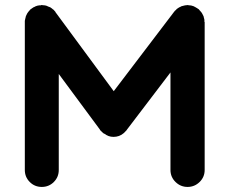

<svg xmlns="http://www.w3.org/2000/svg" viewBox="-20 -738 906 758"><path d="M787 -653V-652L788 -651V-67Q788 -39 768 -19.5Q748 0 720.5 0Q693 0 673 -19.5Q653 -39 653 -67V-452L481 -226Q481 -225 478 -222L477 -221Q461 -202 439 -198.5Q417 -195 400 -205Q397 -207 397 -207Q397 -207 396.5 -207.5Q396 -208 396 -208Q392 -210 388 -212Q388 -212 387.5 -212.5Q387 -213 387 -213Q382 -217 378 -222Q378 -222 377 -222.5Q376 -223 376 -223Q374 -226 374 -227L212 -446V-67Q212 -39 192.5 -19.5Q173 0 145 0Q117 0 97.5 -19.5Q78 -39 78 -67V-651Q78 -651 78 -652Q78 -653 78 -653Q78 -656 78 -656Q78 -658 79 -660Q79 -661 79 -661Q80 -667 82 -673Q82 -674 82 -674Q84 -679 87 -684Q87 -684 88 -686Q91 -690 94 -694Q95 -695 96.5 -696.5Q98 -698 99 -700Q102 -702 105 -704V-705H106Q109 -707 112 -709Q113 -709 114 -710Q116 -711 119 -712Q119 -713 120 -713Q124 -714 129 -716Q130 -716 130 -716Q131 -716 133 -716.5Q135 -717 136 -717Q139 -717 141 -717Q143 -718 143 -718Q143 -718 144 -718Q145 -718 145 -718Q149 -718 154 -717Q155 -717 156 -717Q162 -716 167 -714Q167 -714 168 -713Q174 -711 179 -709Q179 -708 180 -708Q185 -705 189 -701Q190 -700 191 -700Q195 -696 199 -691Q199 -690 199 -690L429 -378L667 -691Q668 -692 668 -692Q669 -693 669 -693V-694Q672 -697 676 -700Q676 -701 676.5 -701Q677 -701 677 -702Q681 -705 686 -708L687 -709H688Q693 -712 698 -714H699Q705 -716 711 -717Q712 -717 712 -717Q717 -718 721 -718H722H723Q725 -717 725 -717Q727 -717 729 -717Q731 -717 732.5 -716.5Q734 -716 736 -716Q737 -716 737.5 -715.5Q738 -715 738 -715Q741 -715 744 -713.5Q747 -712 747 -712Q749 -711 751 -710Q753 -709 754 -708Q757 -707 758 -706Q758 -706 760 -704Q761 -704 761 -704Q761 -704 761.5 -704Q762 -704 762 -703Q764 -702 764 -702Q764 -702 765 -701Q768 -698 770 -695Q771 -695 771 -694.5Q771 -694 771 -694Q775 -690 778 -685V-684Q779 -684 779 -683Q782 -678 784 -673Q784 -673 784 -672Q786 -666 787 -660Q787 -659 787 -659Q787 -657 787 -655Q787 -655 787 -653Z"/></svg>

Font: Multiround Pro
Style: Regular
Weight: 400
Designer: Ivan Filipov, Sasha Pavljenko
Version: Version 1.005;Fontself Maker 3.5.4